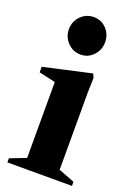

<svg xmlns="http://www.w3.org/2000/svg" viewBox="-145 -818 621 877"><g transform="rotate(20 165.0 -379.5)"><path d="M9 0V-20L87 -50V-419L7 -437V-464L239 -516L247 -496L245 -428V-50L323 -20V0ZM154 -577Q117 -577 91 -604Q65 -631 65 -668Q65 -706 91 -732.5Q117 -759 154 -759Q191 -759 216 -732.5Q241 -706 241 -668Q241 -631 216 -604Q191 -577 154 -577Z"/></g></svg>

Font: Wittgenstein Extrabold
Style: Regular
Weight: 800
Designer: Jörg Drees
Foundry: Jörg Drees
Version: Version 1.303; ttfautohint (v1.8.4.7-5d5b)